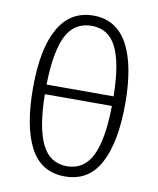

<svg xmlns="http://www.w3.org/2000/svg" viewBox="-84 -809 731 886"><g transform="rotate(10 281.0 -366.0)"><path d="M65 -367Q65 -550 120 -646.5Q175 -743 283 -743Q338 -743 378.5 -717.5Q419 -692 445 -643.5Q471 -595 484 -525.5Q497 -456 497 -369Q497 -187 444 -88Q391 11 280 11Q169 11 117 -87Q65 -185 65 -367ZM280 -37Q361 -37 398.5 -113Q436 -189 438 -347H124Q126 -189 164 -113Q202 -37 280 -37ZM283 -695Q202 -695 164.5 -621.5Q127 -548 124 -392H438Q436 -547 399 -621Q362 -695 283 -695Z"/></g></svg>

Font: Jldddboxgfspflltxgxzjzlszac
Style: Regular
Weight: 300
Designer: Carrois Corporate & Edenspiekermann
Foundry: Carrois Corporate GbR & Edenspiekermann AG
Version: Version 2.001